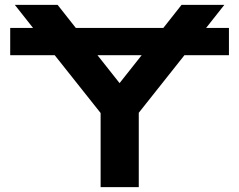

<svg xmlns="http://www.w3.org/2000/svg" viewBox="-20 -770 984 790"><path d="M22 -543H205L394 -305V0H551V-306L739 -543H922V-655H828L903 -750H727L652 -655H292L217 -750H41L116 -655H22ZM472 -428 381 -543H563Z"/></svg>

Font: Bounded Med
Style: Regular
Weight: 500
Designer: Vlad Churkin
Version: Version 3.0